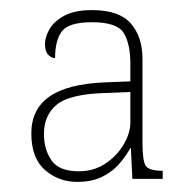

<svg xmlns="http://www.w3.org/2000/svg" viewBox="-20 -740 374 380"><path d="M133 -380Q96 -380 69 -403.5Q42 -427 42 -476Q42 -524 78 -549Q114 -574 188 -577L238 -579V-614Q238 -653 225 -674.5Q212 -696 162 -696Q116 -696 102.5 -678Q89 -660 89 -625Q82 -625 75.5 -631.5Q69 -638 69 -653Q69 -666 77.5 -681.5Q86 -697 106.5 -708.5Q127 -720 162 -720Q216 -720 239 -693.5Q262 -667 262 -623V-457Q262 -423 268 -412.5Q274 -402 302 -402V-386H242L239 -447H238Q231 -434 218 -418Q205 -402 184 -391Q163 -380 133 -380ZM136 -401Q166 -401 189 -416.5Q212 -432 225 -454.5Q238 -477 238 -497V-558L190 -556Q118 -554 92.5 -533Q67 -512 67 -475Q67 -444 82 -422.5Q97 -401 136 -401Z"/></svg>

Font: Noto Serif Gujarati Thin
Style: Regular
Weight: 250
Version: Version 2.102